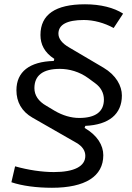

<svg xmlns="http://www.w3.org/2000/svg" viewBox="-20 -786 626 913"><path d="M227.1 106.9C385.3 106.9 471.2 52.7 471.2 -47.9C471.2 -95.2 442.9 -142.6 382.3 -177.7L385.7 -187.5C498 -192.4 559.6 -243.2 559.6 -332C559.6 -377.4 532.2 -428.7 471.7 -464.4L311 -559.1C273.4 -580.1 257.8 -603.5 257.8 -626C257.8 -668.9 298.8 -690.9 378.4 -690.9C425.8 -690.9 476.1 -677.2 520.5 -652.8L565.4 -721.2C522 -749.5 458 -765.6 384.3 -765.6C243.2 -765.6 172.4 -716.8 172.4 -619.6C172.4 -575.2 190.9 -536.6 238.3 -505.9L235.4 -496.1C120.6 -493.2 58.1 -444.8 58.1 -356.9C58.1 -301.8 82.5 -256.3 134.3 -226.6L343.3 -106.9C372.1 -90.3 385.7 -68.8 385.7 -44.9C385.7 4.9 333 32.2 236.3 32.2C179.2 32.2 114.3 22.5 51.8 4.9L34.2 80.6C85 97.7 153.3 106.9 227.1 106.9ZM356.9 -225.1C317.9 -225.1 278.3 -236.8 239.7 -259.3L200.7 -282.7C162.6 -304.2 143.6 -333 143.6 -366.7C143.6 -427.7 184.6 -458.5 264.6 -458.5C308.6 -458.5 357.9 -445.3 400.9 -413.6L432.1 -390.6C460 -370.6 474.1 -343.3 474.1 -312.5C474.1 -254.9 434.1 -225.1 356.9 -225.1Z"/></svg>

Font: Cascadia Code SemiLight
Style: Italic
Weight: 350
Italic angle: -10°
Monospace: yes
Designer: Aaron Bell
Foundry: Saja Typeworks
Version: Version 2404.023